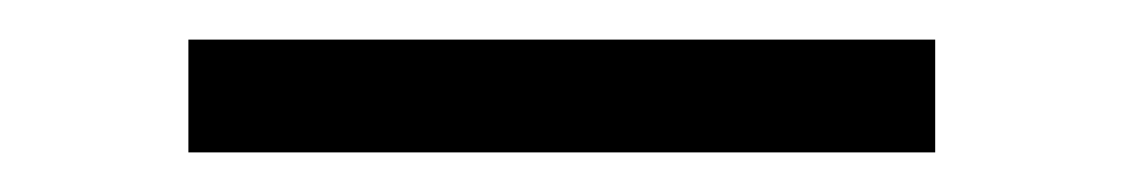

<svg xmlns="http://www.w3.org/2000/svg" viewBox="-20 -273 562 96"><path d="M74.2 -196.8V-253.2H447.6V-196.8Z"/></svg>

Font: Playfair 5pt SemiExpanded Light
Style: Regular
Weight: 300
Width: 6
Designer: Claus Eggers Sørensen
Foundry: Claus Eggers Sørensen
Version: Version 2.203